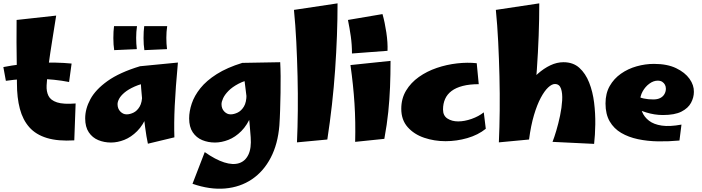

<svg xmlns="http://www.w3.org/2000/svg" viewBox="-23 -836 4185 1145"><path d="M420 1Q323 7 257 -13Q191 -33 152 -77Q113 -121 95.5 -187Q78 -253 78 -339Q78 -386 77 -449.5Q76 -513 75.5 -583Q75 -653 76 -717L312 -743Q300 -666 288 -592Q276 -518 267 -451Q258 -384 255 -327Q253 -291 266 -264.5Q279 -238 317 -225.5Q355 -213 428 -219ZM389 -347Q302 -364 204.5 -366Q107 -368 12 -354L-3 -436Q98 -456 205.5 -461Q313 -466 404 -457Z M639 14Q598 14 563 -0.5Q528 -15 506.5 -47Q485 -79 485 -130Q485 -187 516 -244.5Q547 -302 618.5 -353Q690 -404 812 -441L874 -347Q818 -337 780 -320Q742 -303 719.5 -284Q697 -265 687.5 -247Q678 -229 678 -215Q678 -188 694.5 -171Q711 -154 732 -154Q752 -154 773.5 -164.5Q795 -175 810 -200.5Q825 -226 825 -272L884 -299Q879 -210 855 -150Q831 -90 795 -54Q759 -18 718.5 -2Q678 14 639 14ZM859 21Q850 -20 842.5 -77Q835 -134 829 -194Q823 -254 819 -307.5Q815 -361 813 -397.5Q811 -434 812 -441L1038 -463Q1024 -312 1019 -205Q1014 -98 1017 -17ZM658 -537Q653 -569 653 -609Q653 -649 657 -680H794Q789 -646 789 -610.5Q789 -575 793 -543ZM838 -537Q833 -569 833 -609Q833 -649 837 -680H974Q969 -646 969 -610.5Q969 -575 973 -543Z M1125 260 1198 71Q1262 116 1314 132.5Q1366 149 1403 137Q1440 125 1458.5 86Q1477 47 1472 -18Q1469 -62 1465 -104Q1461 -146 1455 -195.5Q1449 -245 1441 -309Q1433 -373 1422 -461L1648 -465Q1650 -430 1650.5 -382.5Q1651 -335 1650 -282.5Q1649 -230 1647.5 -179.5Q1646 -129 1643 -87Q1634 23 1591.5 104.5Q1549 186 1479.5 233Q1410 280 1319.5 288Q1229 296 1125 260ZM1259 14Q1218 14 1183 -0.5Q1148 -15 1126.5 -47Q1105 -79 1105 -130Q1105 -172 1120.5 -218.5Q1136 -265 1172 -310Q1208 -355 1269.5 -394Q1331 -433 1422 -461L1494 -367Q1438 -357 1400 -337Q1362 -317 1339.5 -294Q1317 -271 1307.5 -250Q1298 -229 1298 -215Q1298 -188 1314.5 -171Q1331 -154 1352 -154Q1372 -154 1394 -164.5Q1416 -175 1431.5 -200.5Q1447 -226 1447 -272L1506 -299Q1501 -210 1476.5 -150Q1452 -90 1416 -54Q1380 -18 1339 -2Q1298 14 1259 14Z M1929 -4 1748 13Q1752 -76 1753 -176.5Q1754 -277 1751.5 -381Q1749 -485 1744 -586Q1739 -687 1730 -777L1990 -816Q1990 -628 1975.5 -420Q1961 -212 1929 -4Z M2076 -517Q2076 -570 2069 -619Q2062 -668 2052 -717L2258 -752Q2272 -703 2281 -642Q2290 -581 2288 -533ZM2269 -8 2095 10Q2098 -109 2091 -218.5Q2084 -328 2067 -448L2306 -473Q2306 -390 2303 -316.5Q2300 -243 2292.5 -169Q2285 -95 2269 -8Z M2634 6Q2567 6 2506.5 -14.5Q2446 -35 2408 -78Q2370 -121 2370 -187Q2370 -248 2398.5 -295.5Q2427 -343 2475 -377Q2523 -411 2582 -431Q2641 -451 2703 -458Q2765 -465 2820 -459L2832 -334Q2777 -334 2736.5 -323.5Q2696 -313 2670 -293.5Q2644 -274 2631.5 -246Q2619 -218 2619 -183Q2619 -146 2645.5 -129Q2672 -112 2709 -112Q2747 -112 2789.5 -127Q2832 -142 2862 -166L2874 -68Q2828 -31 2764 -12.5Q2700 6 2634 6Z M3132 -4 2952 13Q2956 -76 2957 -176.5Q2958 -277 2955.5 -381Q2953 -485 2948 -586Q2943 -687 2934 -777L3193 -816Q3193 -628 3178.5 -420Q3164 -212 3132 -4ZM3520 22 3272 10Q3282 -15 3294.5 -57Q3307 -99 3317 -146.5Q3327 -194 3329.5 -237Q3332 -280 3322.5 -307.5Q3313 -335 3286 -335Q3268 -335 3246 -314.5Q3224 -294 3202 -253Q3180 -212 3161.5 -150Q3143 -88 3132 -4L3039 -141Q3047 -188 3067.5 -234.5Q3088 -281 3118 -322.5Q3148 -364 3184 -396Q3220 -428 3259 -446.5Q3298 -465 3337 -465Q3395 -465 3432 -431.5Q3469 -398 3490.5 -343.5Q3512 -289 3520 -224Q3528 -159 3527 -94.5Q3526 -30 3520 22Z M4029 2Q3965 8 3901.5 7Q3838 6 3781.5 -6Q3725 -18 3681.5 -43.5Q3638 -69 3613 -112Q3588 -155 3588 -219Q3588 -279 3613 -323Q3638 -367 3680 -396.5Q3722 -426 3773.5 -440.5Q3825 -455 3877 -455Q3956 -455 4009 -429.5Q4062 -404 4089 -366Q4116 -328 4115 -288Q4115 -255 4098 -223Q4081 -191 4041 -170.5Q4001 -150 3930 -150Q3905 -150 3880 -154Q3855 -158 3830.5 -165.5Q3806 -173 3783 -183.5Q3760 -194 3740 -207L3769 -266Q3791 -254 3816.5 -248.5Q3842 -243 3873 -243Q3898 -243 3914.5 -251.5Q3931 -260 3939.5 -275Q3948 -290 3948 -307Q3948 -320 3942.5 -330.5Q3937 -341 3926.5 -348Q3916 -355 3899 -355Q3874 -355 3849.5 -337Q3825 -319 3809.5 -291Q3794 -263 3794 -232Q3794 -199 3806.5 -168.5Q3819 -138 3847.5 -116Q3876 -94 3923.5 -87Q3971 -80 4041 -93Z"/></svg>

Font: Marhey Light
Style: Bold
Weight: 700
Version: Version 1.000